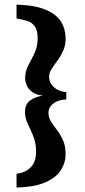

<svg xmlns="http://www.w3.org/2000/svg" viewBox="-20 -685 373 841"><path d="M52.4 136.3V75.8Q69.9 74.5 89.7 65.7Q109.6 56.9 123.8 36.4Q138 16 138 -20Q138 -50.7 130.7 -73.7Q123.4 -96.7 113.8 -116.2Q104.1 -135.6 96.8 -154.4Q89.5 -173.1 89.5 -194.5Q89.5 -228.8 112 -245.1Q134.4 -261.5 168.7 -266Q139.2 -268.8 121.9 -281.5Q104.5 -294.1 97.3 -310.7Q90.2 -327.2 90.2 -341.5Q90.2 -366.7 98.5 -386.5Q106.9 -406.2 117.5 -424.8Q128.2 -443.4 136.5 -465.4Q144.9 -487.3 144.9 -516.3Q144.9 -552.3 132.5 -569.6Q120.1 -586.9 99.3 -593.4Q78.4 -599.8 52.4 -603.8V-664.7Q135 -662.1 181.7 -641.8Q228.4 -621.5 247.9 -589Q267.4 -556.4 267.4 -516.3Q267.4 -485.6 256.3 -461.8Q245.3 -438 231.2 -419Q217.1 -400.1 206.1 -383Q195 -365.8 195 -349Q195 -330.1 205.8 -315Q216.5 -299.9 233.8 -291.2Q251.1 -282.5 270.4 -281.9V-249Q247.7 -248.7 230 -241.1Q212.4 -233.5 202.3 -220.7Q192.3 -208 192.3 -190.5Q192.3 -169.6 203.7 -151.9Q215.1 -134.2 229.8 -115.2Q244.6 -96.1 256 -70.7Q267.4 -45.4 267.4 -8.5Q267.4 27.2 247 59.7Q226.7 92.2 179.5 113.3Q132.4 134.4 52.4 136.3Z"/></svg>

Font: Alumni Sans Thin
Style: Regular
Weight: 100
Designer: Robert E. Leuschke
Foundry: Robert E. Leuschke
Version: Version 1.018